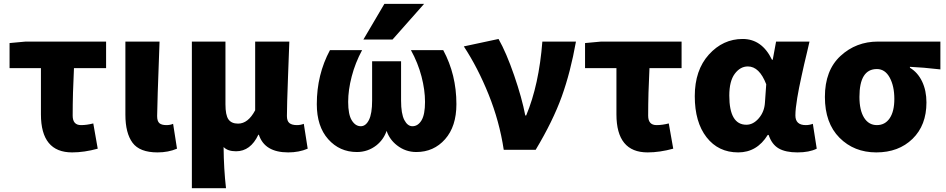

<svg xmlns="http://www.w3.org/2000/svg" viewBox="-20 -788 4978 1010"><path d="M359.4 13.7Q195.3 13.7 195.3 -186.5V-429.7H30.3V-561.5L115.2 -569.3H538.1V-429.7H369.1Q362.3 -296.9 362.3 -179.7Q362.3 -129.9 406.2 -129.9Q436.5 -129.9 470.7 -138.7L494.1 -5.9Q422.9 13.7 359.4 13.7Z M808.6 13.7Q714.8 13.7 677.2 -37.1Q639.6 -87.9 639.6 -184.6V-569.3H819.3Q806.6 -229.5 806.6 -177.7Q806.6 -150.4 818.4 -140.1Q830.1 -129.9 855.5 -129.9Q876 -129.9 890.6 -136.7L911.1 -5.9Q865.2 13.7 808.6 13.7Z M989.3 202.1V-569.3H1166V-239.3Q1166 -182.6 1181.6 -160.2Q1197.3 -137.7 1232.4 -137.7Q1285.2 -137.7 1322.3 -208V-569.3H1502Q1501 -539.1 1495.1 -384.8Q1489.3 -230.5 1489.3 -177.7Q1489.3 -151.4 1502.4 -140.6Q1515.6 -129.9 1542 -129.9Q1561.5 -129.9 1578.1 -136.7L1598.6 -5.9Q1552.7 13.7 1496.1 13.7Q1372.1 13.7 1341.8 -79.1H1338.9Q1297.9 7.8 1221.7 7.8Q1177.7 7.8 1156.2 -14.6Q1157.2 101.6 1168.9 202.1Z M2169.9 11.7Q2113.3 11.7 2068.4 -23.4Q2029.3 -53.7 2013.7 -99.6Q1998 -53.7 1960 -23.4Q1915 11.7 1857.4 11.7Q1766.6 11.7 1706.5 -55.7Q1646.5 -123 1646.5 -240.2Q1646.5 -395.5 1715.8 -524.4H1884.8Q1848.6 -457 1830.1 -385.7Q1811.5 -314.5 1811.5 -252Q1811.5 -185.5 1830.6 -154.8Q1849.6 -124 1877.9 -124Q1904.3 -124 1920.9 -157.2Q1937.5 -190.4 1937.5 -258.8V-465.8H2089.8V-258.8Q2089.8 -189.5 2106.9 -156.7Q2124 -124 2149.4 -124Q2178.7 -124 2197.3 -154.8Q2215.8 -185.5 2215.8 -252Q2215.8 -314.5 2197.3 -385.7Q2178.7 -457 2141.6 -524.4H2311.5Q2380.9 -395.5 2380.9 -240.2Q2380.9 -123 2321.3 -55.7Q2261.7 11.7 2169.9 11.7ZM2210.9 -767.6 2044.9 -580.1H1891.6L2002 -767.6Z M2797.9 0H2629.9Q2607.4 -149.4 2550.3 -291Q2493.2 -432.6 2419.9 -543.9L2602.5 -583Q2643.6 -510.7 2684.6 -391.6Q2725.6 -272.5 2743.2 -180.7H2748Q2815.4 -341.8 2833 -569.3H3009.8Q2981.4 -409.2 2935.1 -280.3Q2888.7 -151.4 2797.9 0Z M3386.7 13.7Q3222.7 13.7 3222.7 -186.5V-429.7H3057.6V-561.5L3142.6 -569.3H3565.4V-429.7H3396.5Q3389.6 -296.9 3389.6 -179.7Q3389.6 -129.9 3433.6 -129.9Q3463.9 -129.9 3498 -138.7L3521.5 -5.9Q3450.2 13.7 3386.7 13.7Z M3863.3 13.7Q3758.8 13.7 3696.8 -65.9Q3634.8 -145.5 3634.8 -282.2Q3634.8 -418.9 3709 -501Q3783.2 -583 3886.7 -583Q3988.3 -583 4041 -473.6H4044.9L4062.5 -569.3H4238.3Q4235.4 -554.7 4225.1 -512.2Q4214.8 -469.7 4210 -448.7Q4205.1 -427.7 4196.8 -389.2Q4188.5 -350.6 4183.6 -326.7Q4178.7 -302.7 4173.8 -272.9Q4168.9 -243.2 4166.5 -220.7Q4164.1 -198.2 4164.1 -180.7Q4164.1 -129.9 4218.8 -129.9Q4238.3 -129.9 4255.9 -136.7L4276.4 -5.9Q4237.3 13.7 4174.8 13.7Q4112.3 13.7 4076.2 -7.3Q4040 -28.3 4023.4 -78.1H4018.6Q3961.9 13.7 3863.3 13.7ZM3906.2 -131.8Q3942.4 -131.8 3971.7 -166Q4001 -200.2 4003.9 -248L4010.7 -344.7Q3974.6 -438.5 3914.1 -438.5Q3874 -438.5 3845.2 -399.9Q3816.4 -361.3 3816.4 -285.2Q3816.4 -131.8 3906.2 -131.8Z M4319.3 -278.3Q4319.3 -418 4401.4 -493.7Q4483.4 -569.3 4598.6 -569.3H4926.8V-422.9Q4834 -433.6 4766.6 -436.5V-431.6Q4807.6 -407.2 4830.6 -359.4Q4853.5 -311.5 4853.5 -249Q4853.5 -128.9 4780.3 -57.6Q4707 13.7 4589.8 13.7Q4472.7 13.7 4396 -63.5Q4319.3 -140.6 4319.3 -278.3ZM4684.6 -267.6Q4684.6 -335 4660.2 -379.9Q4635.7 -424.8 4592.8 -424.8Q4501 -424.8 4501 -278.3Q4501 -208 4525.4 -168.9Q4549.8 -129.9 4592.8 -129.9Q4635.7 -129.9 4660.2 -166Q4684.6 -202.1 4684.6 -267.6Z"/></svg>

Font: Gen Shin Gothic Heavy
Style: Bold
Weight: 900
Designer: [Source Han Sans]
Ryoko NISHIZUKA  (kana & ideographs); Paul D. Hunt (Latin, Greek & Cyrillic); Wenlong ZHANG  (bopomofo
Version: Version 1.002.20150607